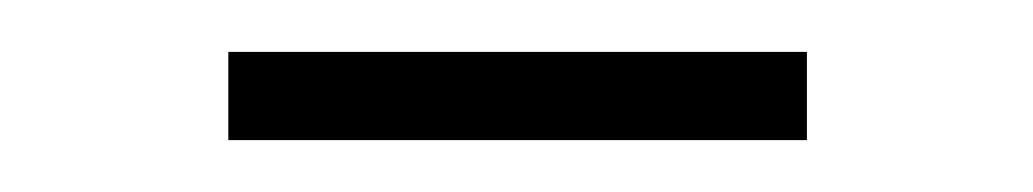

<svg xmlns="http://www.w3.org/2000/svg" viewBox="-20 -338 398 74"><path d="M68 -318H291V-284H68Z"/></svg>

Font: Argentum Sans ExtraLight
Style: Regular
Weight: 275
Designer: Julieta Ulanovsky (Modified by Cristiano Sobral)
Foundry: Julieta Ulanovsky
Version: Version 1.000; ttfautohint (v1.5.65-e2d9)